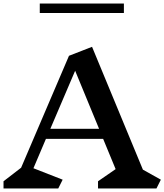

<svg xmlns="http://www.w3.org/2000/svg" viewBox="-22 -1071 934 1091"><path d="M867 0H535V-41L635 -110L564 -282H239L168 -115L334 -50L309 0H-2V-41L98 -118L370 -754L501 -805L790 -107L892 -50ZM405 -669 264 -339H541ZM204 -1051H682V-997H204Z"/></svg>

Font: Inknut Antiqua SemiBold
Style: Regular
Weight: 600
Designer: Claus Eggers Sørensen
Foundry: Claus Eggers Sørensen
Version: Version 1.003; ttfautohint (v1.8.2) -l 8 -r 50 -G 200 -x 14 